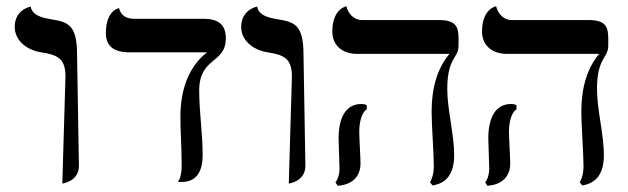

<svg xmlns="http://www.w3.org/2000/svg" viewBox="-20 -580 2004 613"><path d="M179 6C179 6 232 0 232 -51L226 -406C226 -504 195 -510 140 -519C119 -523 83 -529 78 -559C78 -559 27 -550 27 -494C27 -453 62 -421 111 -413C164 -405 189 -393 189 -336Z M616 -291C616 -399 701 -375 701 -458C701 -502 676 -520 631 -520H409C382 -520 366 -531 360 -554C360 -554 318 -548 318 -474C318 -433 343 -413 393 -413H641C584 -368 556 -297 556 -207C556 -159 560 -112 560 -49C560 -28 556 -11 548 1H559C583 1 627 -6 627 -85C627 -155 616 -222 616 -291Z M902 6C902 6 955 0 955 -51L949 -406C949 -504 918 -510 863 -519C842 -523 806 -529 801 -559C801 -559 750 -550 750 -494C750 -453 785 -421 834 -413C887 -405 912 -393 912 -336Z M1127 -159C1127 -191 1135 -221 1151 -231V-244C1146 -247 1140 -248 1134 -248C1085 -248 1061 -206 1061 -138C1061 -119 1064 -59 1064 -41C1064 -25 1059 -7 1051 2L1058 13C1107 10 1131 -19 1131 -58C1131 -77 1127 -140 1127 -159ZM1408 -296C1408 -396 1444 -394 1444 -434V-458C1444 -496 1434 -516 1381 -516H1135C1110 -516 1091 -537 1086 -560C1086 -560 1041 -553 1041 -479C1041 -438 1070 -408 1120 -408H1415C1377 -363 1358 -301 1358 -223C1358 -181 1365 -91 1365 -49C1365 -29 1361 -12 1353 2L1361 12C1407 5 1430 -27 1430 -85C1430 -151 1408 -230 1408 -296Z M1605 -159C1605 -191 1613 -221 1629 -231V-244C1624 -247 1618 -248 1612 -248C1563 -248 1539 -206 1539 -138C1539 -119 1542 -59 1542 -41C1542 -25 1537 -7 1529 2L1536 13C1585 10 1609 -19 1609 -58C1609 -77 1605 -140 1605 -159ZM1886 -296C1886 -396 1922 -394 1922 -434V-458C1922 -496 1912 -516 1859 -516H1613C1588 -516 1569 -537 1564 -560C1564 -560 1519 -553 1519 -479C1519 -438 1548 -408 1598 -408H1893C1855 -363 1836 -301 1836 -223C1836 -181 1843 -91 1843 -49C1843 -29 1839 -12 1831 2L1839 12C1885 5 1908 -27 1908 -85C1908 -151 1886 -230 1886 -296Z"/></svg>

Font: Libertinus Math
Style: Regular
Weight: 400
Designer: Philipp H. Poll
Foundry: Khaled Hosny
Version: Version 6.2